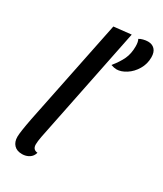

<svg xmlns="http://www.w3.org/2000/svg" viewBox="-187 -792 753 885"><g transform="rotate(30 189.5 -350.0)"><path d="M330 -720Q352 -720 365.5 -706Q379 -692 379 -664Q379 -629 361.5 -599.5Q344 -570 317.5 -553Q291 -536 267 -536Q255 -536 237 -542Q264 -575 277.5 -604Q291 -633 291 -672Q291 -696 284 -708Q291 -713 304.5 -716.5Q318 -720 330 -720ZM118 -51Q118 -23 144 -21Q139 -1 122.5 9.5Q106 20 85 20Q57 20 42 4Q27 -12 27 -39Q27 -63 42 -141L156 -700L248 -710L123 -93Q118 -66 118 -51Z"/></g></svg>

Font: Sansita Light Italic
Style: Regular
Weight: 300
Italic angle: -11°
Designer: Pablo Cosgaya
Foundry: Omnibus-Type
Version: Version 1.006